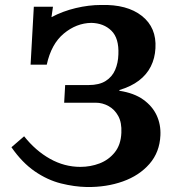

<svg xmlns="http://www.w3.org/2000/svg" viewBox="-20 -736 700 772"><path d="M329 16Q279 15 225 1.5Q171 -12 120 -47Q69 -82 26 -144L77 -188Q123 -130 181 -97.5Q239 -65 303 -65Q344 -65 380.5 -79Q417 -93 441.5 -123.5Q466 -154 468 -202Q470 -243 455.5 -269.5Q441 -296 416.5 -309.5Q392 -323 365 -323H238L242 -394H336Q379 -394 405 -410.5Q431 -427 443 -455Q455 -483 456 -517Q459 -582 428 -612.5Q397 -643 347 -644Q287 -643 236.5 -601Q186 -559 168 -476H103L116 -709H193L187 -667Q232 -691 284.5 -703.5Q337 -716 386 -716Q491 -719 550.5 -672Q610 -625 605 -542Q603 -502 586.5 -469Q570 -436 538.5 -412Q507 -388 460 -374V-371Q519 -362 556 -335.5Q593 -309 610 -272Q627 -235 625 -192Q622 -124 581 -77Q540 -30 474 -6.5Q408 17 329 16Z"/></svg>

Font: Lora
Style: Italic
Weight: 400
Italic angle: -3°
Designer: Olga Karpushina, Alexei Vanyashin (Cyrillic)
Foundry: Cyreal
Version: Version 3.008